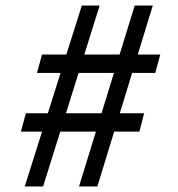

<svg xmlns="http://www.w3.org/2000/svg" viewBox="-20 -670 640 690"><path d="M69 0 274 -650H338L135 0ZM264 0 464 -650H529L330 0ZM113 -408 131 -474H556L538 -408ZM55 -197 73 -263H498L481 -197Z"/></svg>

Font: Source Code Pro SemiBold
Style: Italic
Weight: 600
Italic angle: -11°
Monospace: yes
Designer: Paul D. Hunt, Teo Tuominen
Foundry: Adobe Systems Incorporated
Version: Version 1.016;hotconv 1.0.116;makeotfexe 2.5.65601